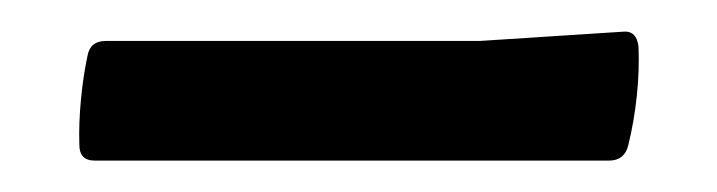

<svg xmlns="http://www.w3.org/2000/svg" viewBox="-20 -683 452 121"><path d="M35.1 -647.6Q36.7 -657.2 46.7 -657.2H282.5L372.2 -663Q381.2 -664.1 382.4 -653.6Q383 -638.1 381.3 -622.4Q379.7 -606.8 375.9 -591.3Q373.5 -581.8 363.9 -581.8H39.6Q30 -581.8 30 -591.8Q29.6 -605.6 31 -620Q32.3 -634.3 35.1 -647.6Z"/></svg>

Font: Hahmlet
Style: Regular
Weight: 400
Designer: Minjoo Ham & Mark Frömberg
Foundry: hypertype
Version: Version 1.002